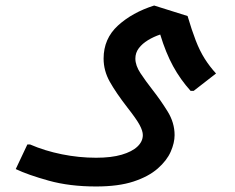

<svg xmlns="http://www.w3.org/2000/svg" viewBox="-20 -467 850 695"><path d="M328 208Q232 208 156.5 187Q81 166 37 145L79 56H89Q142 79 204 91.5Q266 104 328 104Q383 104 420.5 93Q458 82 477.5 63.5Q497 45 497 22Q497 7 485.5 -14.5Q474 -36 441 -78Q400 -131 377.5 -171Q355 -211 355 -255Q355 -327 407 -374.5Q459 -422 538 -447L659 -409Q674 -358 688.5 -320.5Q703 -283 721 -254.5Q739 -226 762 -201L681 -138H670Q633 -179 606.5 -227.5Q580 -276 560 -342Q536 -334 515.5 -321.5Q495 -309 482.5 -292.5Q470 -276 470 -255Q470 -230 488.5 -202Q507 -174 532 -142Q561 -105 586.5 -64Q612 -23 612 22Q612 50 598 82Q584 114 551 143Q518 172 463.5 190Q409 208 328 208Z"/></svg>

Font: Fustat
Style: Bold
Weight: 700
Designer: Mohamed Gaber, Khaled Hosny, Laura Garcia Mut
Foundry: Kief Type Foundry, Alif Type Foundry, Hard Type Foundry
Version: Version 1.007